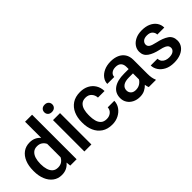

<svg xmlns="http://www.w3.org/2000/svg" viewBox="54 -1513 2287 2287"><g transform="rotate(-45 1197.0 -370.0)"><path d="M39.1 -258.3V-268.6Q39.1 -349.1 64 -409.7Q88.9 -470.2 135.5 -504.2Q182.1 -538.1 246.6 -538.1Q290.5 -538.1 324.2 -522.5Q357.9 -506.8 382.8 -478V-750H501V0H394L388.2 -56.6Q362.8 -24.9 327.4 -7.6Q292 9.8 245.6 9.8Q181.6 9.8 135.3 -25.1Q88.9 -60.1 64 -120.6Q39.1 -181.2 39.1 -258.3ZM156.7 -268.6V-258.3Q156.7 -210.4 168.7 -171.1Q180.7 -131.8 206.8 -108.6Q232.9 -85.4 275.4 -85.4Q315.4 -85.4 341.8 -103.8Q368.2 -122.1 382.8 -151.9V-377.4Q368.2 -407.2 342 -425.3Q315.9 -443.4 276.4 -443.4Q233.9 -443.4 207.5 -419.7Q181.2 -396 168.9 -356.4Q156.7 -316.9 156.7 -268.6Z M624 -667Q624 -693.8 641.8 -711.7Q659.7 -729.5 691.4 -729.5Q722.7 -729.5 740.7 -711.7Q758.8 -693.8 758.8 -667Q758.8 -640.6 740.7 -623Q722.7 -605.5 691.4 -605.5Q659.7 -605.5 641.8 -623Q624 -640.6 624 -667ZM750 -528.3V0H631.8V-528.3Z M1094.7 -84Q1138.2 -84 1168.2 -109.1Q1198.2 -134.3 1200.2 -174.8H1311Q1309.6 -123 1280.5 -81.3Q1251.5 -39.6 1203.1 -14.9Q1154.8 9.8 1096.2 9.8Q1015.6 9.8 962.4 -26.1Q909.2 -62 882.8 -122.3Q856.4 -182.6 856.4 -255.4V-272.5Q856.4 -345.7 882.8 -406Q909.2 -466.3 962.4 -502.2Q1015.6 -538.1 1095.7 -538.1Q1159.2 -538.1 1207 -512.9Q1254.9 -487.8 1282.2 -443.1Q1309.6 -398.4 1311 -339.4H1200.2Q1198.2 -382.8 1170.4 -413.6Q1142.6 -444.3 1094.2 -444.3Q1046.9 -444.3 1020.8 -419.4Q994.6 -394.5 984.4 -355.2Q974.1 -315.9 974.1 -272.5V-255.4Q974.1 -211.9 984.1 -172.6Q994.1 -133.3 1020.5 -108.6Q1046.9 -84 1094.7 -84Z M1716.3 0Q1707.5 -19.5 1702.6 -52.2Q1679.7 -26.9 1644.5 -8.5Q1609.4 9.8 1561 9.8Q1509.3 9.8 1468.8 -10.7Q1428.2 -31.2 1405.3 -66.9Q1382.3 -102.5 1382.3 -147.5Q1382.3 -231.4 1445.1 -276.4Q1507.8 -321.3 1623.5 -321.3H1698.7V-357.9Q1698.7 -399.9 1675.8 -424.8Q1652.8 -449.7 1605.5 -449.7Q1562.5 -449.7 1536.9 -428.7Q1511.2 -407.7 1511.2 -376H1394Q1394 -418 1420.9 -455.1Q1447.8 -492.2 1496.6 -515.1Q1545.4 -538.1 1611.8 -538.1Q1671.4 -538.1 1717.5 -518.1Q1763.7 -498 1790.3 -457.8Q1816.9 -417.5 1816.9 -356.9V-122.1Q1816.9 -50.3 1836.9 -7.8V0ZM1584 -83.5Q1626 -83.5 1656 -103.5Q1686 -123.5 1698.7 -148.4V-248.5H1632.3Q1566.4 -248.5 1533.2 -224.6Q1500 -200.7 1500 -158.7Q1500 -126.5 1522 -105Q1543.9 -83.5 1584 -83.5Z M2236.3 -143.1Q2236.3 -160.6 2227.5 -174.8Q2218.8 -189 2194.1 -200.9Q2169.4 -212.9 2121.6 -222.7Q2037.1 -240.7 1984.9 -276.6Q1932.6 -312.5 1932.6 -378.9Q1932.6 -421.9 1957.3 -458Q1981.9 -494.1 2027.6 -516.1Q2073.2 -538.1 2136.2 -538.1Q2202.6 -538.1 2250 -515.9Q2297.4 -493.7 2323 -455.8Q2348.6 -418 2348.6 -370.6H2231Q2231 -402.3 2207.3 -426.8Q2183.6 -451.2 2136.2 -451.2Q2091.3 -451.2 2069.3 -430.9Q2047.4 -410.6 2047.4 -383.8Q2047.4 -357.4 2069.8 -341.3Q2092.3 -325.2 2156.7 -311Q2247.6 -291.5 2299.6 -256.1Q2351.6 -220.7 2351.6 -149.4Q2351.6 -103 2325.2 -66.9Q2298.8 -30.8 2250.7 -10.5Q2202.6 9.8 2137.7 9.8Q2065.4 9.8 2015.9 -16.1Q1966.3 -42 1940.7 -82.3Q1915 -122.6 1915 -165.5H2028.8Q2030.8 -132.8 2047.1 -113.5Q2063.5 -94.2 2088.1 -85.7Q2112.8 -77.1 2139.2 -77.1Q2186.5 -77.1 2211.4 -95.9Q2236.3 -114.7 2236.3 -143.1Z"/></g></svg>

Font: Vazirmatn FD Medium
Style: Regular
Weight: 500
Designer: Saber Rastikerdar
Foundry: Saber Rastikerdar
Version: Version 33.003